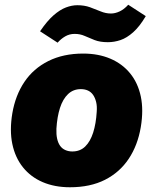

<svg xmlns="http://www.w3.org/2000/svg" viewBox="-20 -780 645 810"><path d="M275 10Q211 10 160.5 -11.5Q110 -33 77 -74Q44 -115 32 -172.5Q20 -230 32 -302Q45 -378 83 -434.5Q121 -491 184 -522.5Q247 -554 331 -554Q395 -554 445.5 -532.5Q496 -511 529 -470.5Q562 -430 574 -373Q586 -316 574 -244Q561 -167 523 -110Q485 -53 423 -21.5Q361 10 275 10ZM285 -141Q318 -141 339.5 -162Q361 -183 373 -220.5Q385 -258 388 -308Q390 -332 385.5 -350Q381 -368 372.5 -380Q364 -392 351 -398Q338 -404 321 -404Q289 -404 267 -383Q245 -362 233 -324.5Q221 -287 218 -237Q217 -213 221 -195Q225 -177 233.5 -165Q242 -153 255.5 -147Q269 -141 285 -141ZM435 -602Q402 -602 379 -611Q356 -620 337 -628.5Q318 -637 295 -637Q273 -637 255 -626.5Q237 -616 223 -600L149 -648Q179 -692 206 -715.5Q233 -739 258 -748.5Q283 -758 306 -758Q336 -758 359.5 -749.5Q383 -741 404.5 -732Q426 -723 448 -723Q466 -723 485 -732Q504 -741 521 -760L595 -712Q569 -668 542 -644Q515 -620 488.5 -611Q462 -602 435 -602Z"/></svg>

Font: Mona Sans ExtraLight Black
Style: Italic
Weight: 900
Italic angle: -11.6951°
Version: Version 2.000